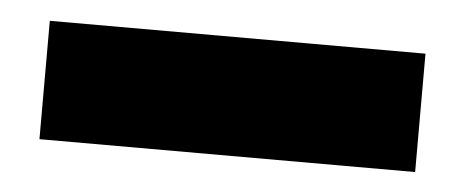

<svg xmlns="http://www.w3.org/2000/svg" viewBox="-27 -28 540 223"><g transform="rotate(5 243.0 84.0)"><path d="M24 153V15H462V153Z"/></g></svg>

Font: Unlock
Style: Regular
Weight: 400
Designer: Eduardo Rodriguez Tunni
Foundry: Eduardo Rodriguez Tunni
Version: Version 1.003; ttfautohint (v1.8.4.7-5d5b);gftools[0.9.23]